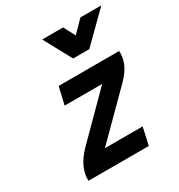

<svg xmlns="http://www.w3.org/2000/svg" viewBox="-176 -868 922 987"><g transform="rotate(-30 285.0 -374.0)"><path d="M173 -499H532Q535 -464 520 -426.5Q505 -389 463 -347L219 -103H443L420 0H62Q60 -35 76 -74Q92 -113 133 -156L372 -396H149ZM219 -748H343L379 -680L446 -748H570L404 -584H308Z"/></g></svg>

Font: Panefresco 800wt
Style: Italic
Weight: 800
Foundry: Campivisivi & Chank Co
Version: Version 1.001